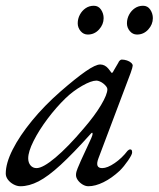

<svg xmlns="http://www.w3.org/2000/svg" viewBox="-26 -633 551 667"><path d="M45 14Q33 14 21 7.5Q9 1 1.5 -9Q-6 -19 -6 -30Q-6 -66 18 -113.5Q42 -161 85 -213.5Q128 -266 184 -315Q238 -362 272 -385.5Q306 -409 322 -409Q338 -409 350 -395Q364 -377 362.5 -378.5Q361 -380 362 -380Q364 -380 365.5 -381.5Q367 -383 368 -386Q382 -410 385 -415Q388 -420 385 -416Q391 -426 397 -426Q406 -426 415 -423Q424 -420 429.5 -415Q435 -410 435 -405Q435 -400 428 -380L316 -83Q303 -49 329 -49Q347 -49 372.5 -66.5Q398 -84 417 -109Q419 -111 421.5 -112.5Q424 -114 426 -114Q430 -114 431.5 -111.5Q433 -109 433 -103Q433 -96 419 -75.5Q405 -55 390 -40Q362 -14 333.5 0Q305 14 281 14Q271 14 261 8Q251 2 244.5 -7Q238 -16 238 -25Q238 -36 244 -48Q240 -39 243.5 -48Q247 -57 255.5 -76Q264 -95 274 -116Q284 -137 291 -153Q296 -164 295.5 -169.5Q295 -175 289 -168Q228 -100 184.5 -60Q141 -20 108 -3Q75 14 45 14ZM101 -49Q123 -49 166.5 -85.5Q210 -122 265 -187Q303 -231 325 -268Q347 -305 347 -323Q347 -331 334 -342Q328 -347 321 -350Q314 -353 309 -353Q291 -353 259.5 -335Q228 -317 202 -292Q169 -260 139 -220Q109 -180 90.5 -143Q72 -106 72 -83Q72 -68 80 -58.5Q88 -49 101 -49ZM450 -513Q435 -513 425 -525Q415 -537 415 -552Q415 -568 422.5 -582Q430 -596 442.5 -604.5Q455 -613 471 -613Q487 -613 496 -599.5Q505 -586 505 -570Q505 -548 489 -530.5Q473 -513 450 -513ZM279 -513Q264 -513 254 -525Q244 -537 244 -552Q244 -568 251.5 -582Q259 -596 271.5 -604.5Q284 -613 300 -613Q316 -613 325 -599.5Q334 -586 334 -570Q334 -548 318 -530.5Q302 -513 279 -513Z"/></svg>

Font: EB Garamond
Style: Italic
Weight: 400
Italic angle: -17.2°
Designer: Georg Duffner and Octavio Pardo
Foundry: Georg Duffner
Version: Version 1.001